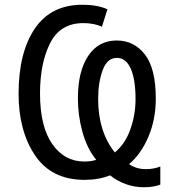

<svg xmlns="http://www.w3.org/2000/svg" viewBox="-20 -745 730 806"><path d="M470 -575Q393 -575 350 -510Q307 -445 307 -332Q307 -261 326 -191.5Q345 -122 384 -74Q362 -67 336 -67Q252 -66 200 -139.5Q148 -213 148 -353Q148 -480 190.5 -564Q233 -648 330 -648Q374 -648 408 -633L431 -706Q389 -725 328 -725Q195 -726 126.5 -625.5Q58 -525 58 -351Q58 -196 127 -93Q196 10 335 10Q395 10 442 -9Q506 41 584 41Q625 41 653 30V-46Q626 -35 592 -35Q552 -35 522 -56Q572 -98 603 -171Q634 -244 634 -331Q634 -457 588.5 -516Q543 -575 470 -575ZM462 -105Q392 -193 392 -329Q392 -399 411 -450.5Q430 -502 471 -502Q509 -502 529 -456.5Q549 -411 549 -329Q549 -263 527 -201.5Q505 -140 462 -105Z"/></svg>

Font: Noto Sans UI SemiCondensed
Style: Regular
Weight: 400
Width: 4
Designer: Monotype Design Team
Foundry: Monotype Imaging Inc.
Version: 1.001